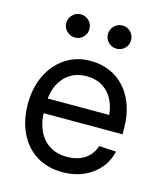

<svg xmlns="http://www.w3.org/2000/svg" viewBox="-112 -816 769 911"><g transform="rotate(15 273.0 -361.0)"><path d="M281.7 11.7Q205.1 11.7 150.9 -22.9Q96.7 -57.6 67.6 -118.9Q38.6 -180.2 38.6 -259.3Q38.6 -339.4 68.6 -400.9Q98.6 -462.4 151.9 -497.8Q205.1 -533.2 274.9 -533.2Q326.2 -533.2 369.1 -514.6Q412.1 -496.1 443.6 -460.9Q475.1 -425.8 492.4 -375.7Q509.8 -325.7 509.8 -261.7V-235.8H85.9V-308.1H463.4L426.3 -282.2Q426.3 -335.4 408 -375Q389.6 -414.6 355.7 -436.3Q321.8 -458 274.9 -458Q228 -458 193.8 -436Q159.7 -414.1 140.9 -375.2Q122.1 -336.4 122.1 -285.6V-247.1Q122.1 -192.4 141.1 -151.1Q160.2 -109.9 195.8 -86.9Q231.4 -64 281.7 -64Q317.4 -64 345 -75Q372.6 -85.9 390.9 -106.2Q409.2 -126.5 417.5 -153.3L501 -148.4Q490.7 -100.6 460 -64.7Q429.2 -28.8 383.5 -8.5Q337.9 11.7 281.7 11.7ZM377 -620.6Q353 -620.6 336.4 -637.2Q319.8 -653.8 319.8 -677.2Q319.8 -701.2 336.4 -717.8Q353 -734.4 377 -734.4Q400.4 -734.4 417 -717.8Q433.6 -701.2 433.6 -677.2Q433.6 -653.8 417 -637.2Q400.4 -620.6 377 -620.6ZM172.4 -620.6Q148.9 -620.6 132.1 -637.2Q115.2 -653.8 115.2 -677.2Q115.2 -701.2 132.1 -717.8Q148.9 -734.4 172.4 -734.4Q195.8 -734.4 212.4 -717.8Q229 -701.2 229 -677.2Q229 -653.8 212.4 -637.2Q195.8 -620.6 172.4 -620.6Z"/></g></svg>

Font: Inter 28pt
Style: Regular
Weight: 400
Designer: Rasmus Andersson
Foundry: rsms
Version: Version 4.001;git-66647c0bb